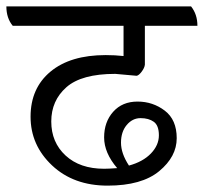

<svg xmlns="http://www.w3.org/2000/svg" viewBox="-50 -625 640 603"><path d="M379 -387 312 -393Q206 -393 158.5 -351Q111 -309 111 -243.5Q111 -178 156 -136.5Q201 -95 277 -95Q292 -95 318 -97Q277 -145 277 -193.5Q277 -242 305.5 -274Q334 -306 382 -306Q430 -306 467.5 -277.5Q505 -249 505 -191Q505 -133 450 -87.5Q395 -42 288 -42Q181 -42 113.5 -105.5Q46 -169 46 -258.5Q46 -348 108.5 -400Q171 -452 282 -452Q311 -452 338 -449V-544H-10Q-30 -568 -30 -605H550Q570 -580 570 -544H405V-422Q404 -412 395 -400Q386 -388 379 -387ZM355 -105Q399 -117 424 -143Q449 -169 449 -200Q449 -231 433 -242.5Q417 -254 391.5 -254Q366 -254 348 -232.5Q330 -211 330 -177Q330 -143 355 -105Z"/></svg>

Font: Karma
Style: Regular
Weight: 400
Designer: Joana Correia
Foundry: Indian Type Foundry
Version: Version 1.202;PS 1.0;hotconv 1.0.78;makeotf.lib2.5.61930; tt